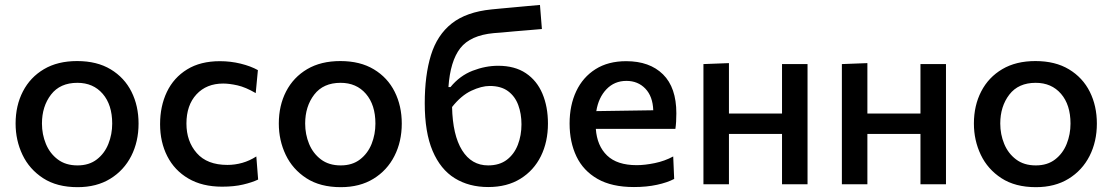

<svg xmlns="http://www.w3.org/2000/svg" viewBox="-20 -762 4600 794"><path d="M301 12Q215.5 12 158.5 -25Q101.5 -62 73 -121.8Q44.5 -181.5 44.5 -251Q44.5 -325.5 74.8 -384Q105 -442.5 161.8 -476Q218.5 -509.5 299 -509.5Q381 -509.5 437.8 -475.2Q494.5 -441 523.8 -382.5Q553 -324 553 -251Q553 -176.5 522.8 -117Q492.5 -57.5 436 -22.8Q379.5 12 301 12ZM300.5 -78Q348.5 -78 380.5 -102.8Q412.5 -127.5 428.2 -167Q444 -206.5 444 -251Q444 -328.5 404.8 -374Q365.5 -419.5 300 -419.5Q228.5 -419.5 191 -370.8Q153.5 -322 153.5 -251Q153.5 -206.5 169.8 -167Q186 -127.5 218.8 -102.8Q251.5 -78 300.5 -78Z M898.5 10Q816.5 10 759 -23.8Q701.5 -57.5 671.8 -116Q642 -174.5 642 -248.5Q642 -323 670.2 -382Q698.5 -441 753.8 -475Q809 -509 889.5 -509Q933.5 -509 975.2 -498.8Q1017 -488.5 1046.5 -472L1037.5 -377Q995.5 -401.5 962 -409Q928.5 -416.5 903 -416.5Q834 -416.5 792.5 -371.8Q751 -327 751 -251Q751 -177.5 793.8 -128.8Q836.5 -80 920.5 -80Q951.5 -80 981.8 -88.5Q1012 -97 1040 -115L1047.5 -19.5Q1022.5 -7.5 985.2 1.2Q948 10 898.5 10Z M1389.5 12Q1304 12 1247 -25Q1190 -62 1161.5 -121.8Q1133 -181.5 1133 -251Q1133 -325.5 1163.2 -384Q1193.5 -442.5 1250.2 -476Q1307 -509.5 1387.5 -509.5Q1469.5 -509.5 1526.2 -475.2Q1583 -441 1612.2 -382.5Q1641.5 -324 1641.5 -251Q1641.5 -176.5 1611.2 -117Q1581 -57.5 1524.5 -22.8Q1468 12 1389.5 12ZM1389 -78Q1437 -78 1469 -102.8Q1501 -127.5 1516.8 -167Q1532.5 -206.5 1532.5 -251Q1532.5 -328.5 1493.2 -374Q1454 -419.5 1388.5 -419.5Q1317 -419.5 1279.5 -370.8Q1242 -322 1242 -251Q1242 -206.5 1258.2 -167Q1274.5 -127.5 1307.2 -102.8Q1340 -78 1389 -78Z M1999 11.5Q1919.5 11.5 1860.5 -25Q1801.5 -61.5 1769 -138Q1736.5 -214.5 1736.5 -335Q1736.5 -451 1762.2 -534.2Q1788 -617.5 1848.2 -665Q1908.5 -712.5 2012 -723Q2023.5 -724 2048 -726.5Q2072.5 -728.5 2102.5 -731.5Q2132.5 -734 2162 -737Q2191.5 -739.5 2213 -741.5L2221 -642Q2199 -640 2169 -637.5Q2139 -635 2108.5 -632.5Q2077.5 -629.5 2054 -627.5Q2030.5 -625.5 2021.5 -625Q1925 -616 1883.5 -562.8Q1842 -509.5 1834.5 -402H1843Q1881.5 -449 1934.5 -469.5Q1987.5 -490 2040 -490Q2109 -490 2154.8 -459.2Q2200.5 -428.5 2223.2 -374.5Q2246 -320.5 2246 -251Q2246 -175.5 2216.8 -116.2Q2187.5 -57 2132.2 -22.8Q2077 11.5 1999 11.5ZM2005 -406.5Q1971.5 -406.5 1929.2 -386.8Q1887 -367 1849.5 -319.5Q1852 -203 1891 -140.5Q1930 -78 1998.5 -78Q2045.5 -78 2076 -101.2Q2106.5 -124.5 2121.5 -163.2Q2136.5 -202 2136.5 -248Q2136.5 -291.5 2123.2 -327.5Q2110 -363.5 2081 -385Q2052 -406.5 2005 -406.5Z M2601.5 11.5Q2510 11.5 2451 -22.2Q2392 -56 2363.8 -115.2Q2335.5 -174.5 2335.5 -251Q2335.5 -326.5 2363 -384.8Q2390.5 -443 2442.8 -476Q2495 -509 2569.5 -509Q2666.5 -509 2721.8 -454.5Q2777 -400 2777 -293.5Q2777 -255.5 2773 -229H2444Q2449 -159 2490.5 -119Q2532 -79 2613 -79Q2646.5 -79 2687.8 -87.5Q2729 -96 2764 -115L2768 -22Q2739.5 -7 2696.8 2.2Q2654 11.5 2601.5 11.5ZM2570.5 -427.5Q2521 -427.5 2488 -393Q2455 -358.5 2446 -302.5L2681.5 -306Q2679.5 -363.5 2648.8 -395.5Q2618 -427.5 2570.5 -427.5Z M2889 0V-497L2994.5 -501V-292.5H3214V-497H3319.5V0H3214V-208H2994.5V0Z M3461.5 0V-497L3567 -501V-292.5H3786.5V-497H3892V0H3786.5V-208H3567V0Z M4264 12Q4178.5 12 4121.5 -25Q4064.5 -62 4036 -121.8Q4007.5 -181.5 4007.5 -251Q4007.5 -325.5 4037.8 -384Q4068 -442.5 4124.8 -476Q4181.5 -509.5 4262 -509.5Q4344 -509.5 4400.8 -475.2Q4457.5 -441 4486.8 -382.5Q4516 -324 4516 -251Q4516 -176.5 4485.8 -117Q4455.5 -57.5 4399 -22.8Q4342.5 12 4264 12ZM4263.5 -78Q4311.5 -78 4343.5 -102.8Q4375.5 -127.5 4391.2 -167Q4407 -206.5 4407 -251Q4407 -328.5 4367.8 -374Q4328.5 -419.5 4263 -419.5Q4191.5 -419.5 4154 -370.8Q4116.5 -322 4116.5 -251Q4116.5 -206.5 4132.8 -167Q4149 -127.5 4181.8 -102.8Q4214.5 -78 4263.5 -78Z"/></svg>

Font: Heraclito Medium
Style: Regular
Weight: 500
Designer: Kostas Bartsokas (font) & Cristiano Sobral (main changes)
Foundry: Kostas Bartsokas (font) & Cristiano Sobral (main changes)
Version: Version 1.00;July 8, 2020;FontCreator 13.0.0.2655 64-bit